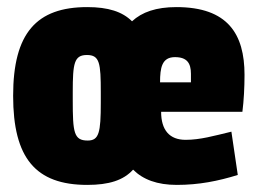

<svg xmlns="http://www.w3.org/2000/svg" viewBox="-20 -511 724 541"><path d="M477 -491C420 -491 380 -477 352 -451C325 -478 285 -491 226 -491C83 -491 17 -418 17 -241C17 -66 80 10 226 10C287 10 328 -3 355 -33C383 -5 423 10 478 10C541 10 595 -1 650 -18L632 -140C582 -128 544 -117 503 -117C458 -117 434 -144 434 -196H663C667 -227 669 -265 669 -300C669 -415 622 -491 477 -491ZM225 -356C261 -356 264 -333 264 -251V-222C264 -137 259 -115 227 -115C188 -115 185 -138 185 -228V-252C185 -333 189 -356 225 -356ZM473 -350C507 -350 518 -333 518 -303V-279H431C431 -320 436 -350 473 -350Z"/></svg>

Font: Passion One
Style: Regular
Weight: 400
Designer: Alejandro Lo Celso
Foundry: Fontstage
Version: Version 1.001